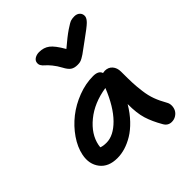

<svg xmlns="http://www.w3.org/2000/svg" viewBox="-223 -919 1093 1093"><g transform="rotate(-45 324.0 -372.0)"><path d="M557.1 -780.8Q578.6 -780.8 591.1 -767.8Q603.5 -754.9 601.1 -735.8Q598.6 -721.2 581.3 -704.1Q564 -687 500 -641.1Q484.9 -630.4 464.6 -615.2Q444.3 -600.1 436.5 -594.7Q428.7 -589.4 416.7 -582.5Q404.8 -575.7 395.8 -573.7Q386.7 -571.8 375 -571.8Q349.1 -571.8 333.5 -582.8Q317.9 -593.8 303.2 -622.1Q288.6 -649.4 271 -670.9Q253.4 -692.4 241.9 -701.7Q230.5 -710.9 224.1 -721.9Q217.8 -732.9 220.2 -746.1Q222.2 -760.7 237.1 -769.8Q252 -778.8 272 -778.8Q308.6 -778.8 334.7 -759Q360.8 -739.3 394 -681.2Q448.2 -727.5 482.2 -750.5Q516.1 -773.4 528.6 -777.1Q541 -780.8 557.1 -780.8ZM160.2 -36.1Q89.4 -36.1 54.9 -80.8Q20.5 -125.5 33.2 -189.9Q43.5 -241.2 78.1 -291.5Q112.8 -341.8 161.1 -379.9Q209.5 -418 270.8 -441.4Q332 -464.8 392.1 -464.8Q436 -464.8 444.8 -437Q454.6 -439 460.9 -439Q489.3 -439 506.1 -419.7Q522.9 -400.4 522.9 -370.1Q522.9 -310.5 524.2 -279.5Q525.4 -248.5 530.8 -206.8Q536.1 -165 548.6 -131.3Q561 -97.7 582 -61Q590.8 -46.4 590.6 -28.8Q590.3 -11.2 582.8 3.2Q575.2 17.6 559.8 27.3Q544.4 37.1 524.9 37.1Q494.6 37.1 479 8.8Q448.2 -44.4 433.3 -92Q418.5 -139.6 418.9 -212.9Q391.1 -166 357.7 -131.1Q324.2 -96.2 290.5 -75.9Q256.8 -55.7 224.4 -45.9Q191.9 -36.1 160.2 -36.1ZM137.2 -166Q134.8 -151.4 134.8 -148.9Q150.4 -142.1 178.2 -142.1Q235.4 -142.1 293 -200.4Q350.6 -258.8 394 -367.2Q290 -351.1 220.7 -294.4Q151.4 -237.8 137.2 -166Z"/></g></svg>

Font: Shantell Sans Irregular
Style: Italic
Weight: 500
Italic angle: -11.31°
Designer: Stephen Nixon, Anya Danilova, Shantell Martin
Foundry: Arrow Type
Version: Version 1.006;[9816181b4]